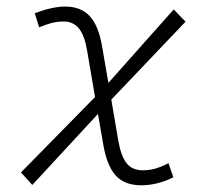

<svg xmlns="http://www.w3.org/2000/svg" viewBox="-20 -547 626 577"><path d="M77.1 8.8 43 -28.8 265.6 -255.4 241.7 -395.5Q233.9 -441.4 216.8 -461.9Q199.7 -482.4 171.4 -482.4Q151.9 -482.4 134.5 -477.8Q117.2 -473.1 97.7 -464.8L84.5 -507.3Q137.7 -527.3 175.8 -527.3Q222.7 -527.3 249.5 -498.8Q276.4 -470.2 287.1 -405.8L305.7 -297.9L502 -518.6L537.6 -481.9L314.5 -247.6L335.9 -122.1Q344.2 -76.2 361.1 -55.7Q377.9 -35.2 409.2 -35.2Q429.2 -35.2 447.5 -40.5Q465.8 -45.9 486.3 -56.6L501 -14.2Q452.6 9.8 404.8 9.8Q355 9.8 328.4 -18.8Q301.8 -47.4 290.5 -111.8L274.4 -204.6Z"/></svg>

Font: Cascadia Mono PL ExtraLight
Style: Italic
Weight: 200
Italic angle: -10°
Monospace: yes
Designer: Aaron Bell
Foundry: Saja Typeworks
Version: Version 2404.023; ttfautohint (v1.8.4)